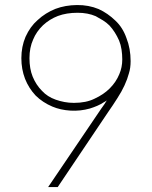

<svg xmlns="http://www.w3.org/2000/svg" viewBox="-20 -762 619 782"><path d="M176 0 392 -319Q399 -328 404.5 -336.5Q410 -345 415 -353Q412 -351 409 -349Q406 -347 402 -345Q390 -337 376 -331Q362 -325 346 -320Q307 -309 266.5 -311.5Q226 -314 193 -328Q174 -336 156.5 -347.5Q139 -359 125 -373Q97 -403 82 -441Q67 -480 67 -525Q67 -572 84 -612Q103 -654 133 -680Q149 -695 167.5 -706.5Q186 -718 206 -726Q246 -741 293.5 -741.5Q341 -742 382 -725Q419 -708 450 -678Q480 -650 495 -607Q512 -564 512 -513Q512 -485 505 -463Q499 -440 487 -414Q481 -401 474 -388.5Q467 -376 458 -362Q449 -348 439.5 -333.5Q430 -319 418 -302L215 0ZM296 -710Q251 -710 216 -697Q182 -684 155 -659Q128 -633 115 -601Q100 -568 100 -525Q100 -482 113 -450Q127 -416 151 -392Q173 -368 207 -356Q224 -350 242.5 -346.5Q261 -343 281 -343Q331 -343 365 -360Q402 -377 427 -402Q453 -428 466 -460Q478 -488 478 -520Q478 -540 475 -560Q472 -580 465 -597Q449 -633 426 -658Q414 -670 399.5 -679Q385 -688 370 -696Q338 -710 296 -710Z"/></svg>

Font: SpoqaHanSans
Style: Thin
Weight: 250
Designer: [Spoqa Han Sans] Dong-huui Kim \uAE40 \uB3D9 \uD718   [Noto Sans] Ryoko NISHIZUKA \u897F \u585A \u6DBC \u5B50  (kana & i
Foundry: Spoqa (http://bi.spoqa.com)
Version: Version 1.004;PS 1.004;hotconv 1.0.82;makeotf.lib2.5.63406